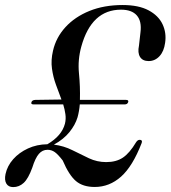

<svg xmlns="http://www.w3.org/2000/svg" viewBox="-37 -733 679 764"><path d="M-15 -40.5Q-8 -73 15.5 -99.5Q39 -126 74.2 -142.2Q109.5 -158.5 151.5 -159Q209 -192.5 221.5 -241Q226 -259.5 223.2 -278.8Q220.5 -298 214.5 -317.5H97Q85 -317.5 88 -326Q90.5 -335 103.5 -335.5L207.5 -337Q197 -365 185.8 -395.5Q174.5 -426 169.8 -459.8Q165 -493.5 174 -531.5Q186 -584 223.5 -625Q261 -666 319 -689.5Q377 -713 451 -713Q514.5 -713 554 -692Q593.5 -671 609.8 -636.5Q626 -602 620 -562.5Q615.5 -528.5 597.5 -509.2Q579.5 -490 554.5 -490Q530.5 -490 520.2 -506.5Q510 -523 516 -551.5L522 -604.5Q527.5 -648.5 507.5 -671.5Q487.5 -694.5 444.5 -694.5Q327 -694.5 286.5 -547.5Q272 -495 277.2 -441.5Q282.5 -388 281 -335.5H464.5Q476 -335.5 473 -326.5Q470 -317.5 459 -317.5H280.5Q279.5 -304.5 277.2 -291.5Q275 -278.5 271.5 -266Q262.5 -236 239.2 -207.2Q216 -178.5 177.5 -157.5Q217 -152.5 250.8 -135.5Q284.5 -118.5 317 -103.2Q349.5 -88 385.5 -88Q425.5 -88 452 -105.8Q478.5 -123.5 504.5 -167Q511.5 -178 521 -176.5Q531 -175 526.5 -163.5Q491 -71.5 444.8 -30.2Q398.5 11 340 11Q293 11 265.2 -12.5Q237.5 -36 212.5 -94.5Q194 -118.5 181 -127.8Q168 -137 152 -137Q132 -137 117.8 -120.8Q103.5 -104.5 91.5 -66Q75.5 -22 57.2 -5.2Q39 11.5 15.5 11.5Q-3.5 11.5 -11.8 -2.5Q-20 -16.5 -15 -40.5Z"/></svg>

Font: Fraunces 72pt S000
Style: Italic
Weight: 400
Italic angle: -16°
Version: Version 1.000; ttfautohint (v1.8.3)